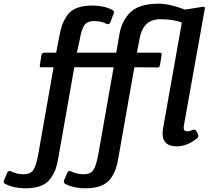

<svg xmlns="http://www.w3.org/2000/svg" viewBox="-170 -780 1139 1039"><path d="M831 -728 926 -743Q939 -745 939 -737Q939 -734 938 -731L825 -100Q824 -94 824 -88Q824 -69 842 -69Q854 -69 870.5 -76Q887 -83 893 -70L901 -54Q908 -41 896 -31Q842 12 787 12Q710 12 710 -57Q710 -69 712 -83L814 -658Q768 -676 697 -676Q603 -676 585 -568L571 -495H691Q701 -495 703.5 -492Q706 -489 704 -480L696 -429Q694 -420 690.5 -417Q687 -414 677 -415L557 -416L471 72Q465 109 456.5 133.5Q448 158 430 185Q392 239 292 239Q231 239 185 216Q171 209 177 195L194 155Q200 141 215 147Q245 163 282.5 163Q320 163 335.5 139.5Q351 116 362 55L445 -416H232L146 72Q140 109 131.5 133.5Q123 158 104 185Q68 239 -33 239Q-94 239 -140 216Q-150 211 -150 205Q-150 199 -148 195L-131 155Q-125 141 -110 147Q-80 163 -42.5 163Q-5 163 10.5 139.5Q26 116 37 55L120 -416H59Q49 -415 46.5 -418Q44 -421 46 -430L54 -480Q56 -489 59.5 -492Q63 -495 73 -495H134L151 -583Q158 -621 166.5 -645Q175 -669 193 -696Q229 -750 330 -750Q391 -750 437 -727Q451 -720 445 -706L427 -659Q421 -645 406 -651Q378 -666 339.5 -666Q301 -666 285.5 -642Q270 -618 260 -558L246 -495H459L476 -593Q487 -660 528 -706Q576 -760 688 -760Q747 -760 831 -728Z"/></svg>

Font: Crete Round
Style: Italic
Weight: 400
Designer: Veronika Burian
Foundry: TypeTogether
Version: Version 1.001; ttfautohint (v1.6)